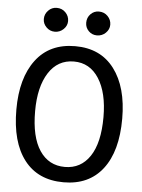

<svg xmlns="http://www.w3.org/2000/svg" viewBox="-56 -843 662 898"><g transform="rotate(5 275.0 -394.0)"><path d="M276 11Q156 11 91.5 -72.5Q27 -156 27 -309Q27 -457 91.5 -542.5Q156 -628 276 -628Q395 -628 459.5 -542.5Q524 -457 524 -309Q524 -156 459.5 -72.5Q395 11 276 11ZM276 -61Q351 -61 393.5 -124.5Q436 -188 436 -309Q436 -423 393.5 -489.5Q351 -556 276 -556Q200 -556 157.5 -489.5Q115 -423 115 -309Q115 -188 157.5 -124.5Q200 -61 276 -61ZM174 -687Q151 -687 134.5 -703.5Q118 -720 118 -742Q118 -765 134.5 -782Q151 -799 174 -799Q199 -799 215.5 -782Q232 -765 232 -742Q232 -720 215 -703.5Q198 -687 174 -687ZM372 -687Q349 -687 333 -703Q317 -719 317 -742Q317 -766 333 -782.5Q349 -799 372 -799Q397 -799 413.5 -782Q430 -765 430 -742Q430 -720 413 -703.5Q396 -687 372 -687Z"/></g></svg>

Font: Inconsolata SemiExpanded Medium
Style: Regular
Weight: 500
Width: 6
Monospace: yes
Designer: Raph Levien, Cyreal, Brenton Simpson
Foundry: Raph Levien, Cyreal, Google
Version: Version 3.001; ttfautohint (v1.8.2.53-6de2)